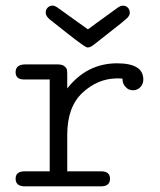

<svg xmlns="http://www.w3.org/2000/svg" viewBox="-20 -659 565 679"><path d="M67.9 -53.2H155.8V-377.9H64.9Q35.2 -377.9 35.2 -403.8Q35.2 -430.7 68.8 -431.2H184.1Q200.2 -431.2 208 -424.6Q215.8 -418 216.8 -411.9Q217.8 -405.8 217.8 -395V-346.2Q287.6 -435.1 394 -435.1Q486.8 -435.1 486.8 -377.9Q486.8 -361.8 476.3 -350.8Q465.8 -339.8 450.2 -339.8Q443.4 -339.8 436.3 -342.5Q429.2 -345.2 421.1 -355.2Q413.1 -365.2 413.1 -380.9Q406.2 -381.8 393.1 -381.8Q325.2 -380.9 271.5 -330.8Q217.8 -280.8 217.8 -182.1V-53.2H336.9Q369.1 -53.2 369.1 -26.9Q369.1 0 336.9 0H65.9Q35.2 -1 35.2 -27.1Q35.2 -53.2 67.9 -53.2ZM141.6 -613.8Q141.6 -625 148.7 -632.1Q155.8 -639.2 166 -639.2Q172.9 -639.2 182.9 -632.6Q192.9 -626 239.7 -591.8Q270.5 -569.8 291 -555.2Q302.2 -564 395 -630.9Q404.8 -638.7 414.8 -638.9Q424.8 -639.2 431.9 -632.1Q439 -625 439 -613.8Q439 -604 428.5 -594Q418 -584 362.8 -541Q332 -517.1 312 -501Q299.8 -491.2 291 -491.2H289.1Q281.2 -491.2 220.7 -539.1Q183.6 -567.9 157.7 -588.9Q141.6 -601.6 141.6 -613.8Z"/></svg>

Font: CMU Typewriter Text
Style: Light
Weight: 200
Version: Version 0.7.0